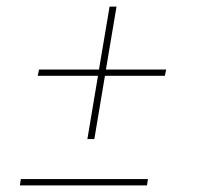

<svg xmlns="http://www.w3.org/2000/svg" viewBox="-20 -560 616 580"><path d="M244 -140H265L297 -331H478L482 -350H300L332 -540H311L279 -350H98L94 -331H276ZM40 0H424L427 -19H43Z"/></svg>

Font: Iosevka Sparkle Thin
Style: Italic
Weight: 100
Italic angle: -9°
Designer: Belleve Invis
Foundry: Belleve Invis
Version: Version 4.5.0; ttfautohint (v1.8.3)